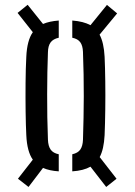

<svg xmlns="http://www.w3.org/2000/svg" viewBox="-20 -786 550 781"><path d="M96 -25.5 53 -59 113.5 -136.5Q90 -169.5 87 -236Q85 -275 84.2 -332Q83.5 -389 84 -448.8Q84.5 -508.5 87 -555Q90 -622 113.5 -655L51.5 -733.5L92.5 -766.5L155 -688.5Q180.5 -699.5 219 -702.5V-632.5Q196 -627.5 185.8 -613.5Q175.5 -599.5 175 -573.5Q172 -496 171.8 -402.2Q171.5 -308.5 175 -218Q176 -191.5 186.2 -177.2Q196.5 -163 219 -158.5V-89Q180.5 -91.5 155 -103ZM274 -89V-158.5Q297 -163.5 306.8 -177.8Q316.5 -192 317.5 -217Q320.5 -307 320.8 -394.5Q321 -482 317.5 -575Q316.5 -600.5 306.5 -614.2Q296.5 -628 274 -632.5V-702.5Q320 -699 348 -683.5L415 -766L456.5 -731.5L385 -645Q402.5 -613 405.5 -555Q407.5 -512 408.2 -455.5Q409 -399 408.2 -341.2Q407.5 -283.5 405.5 -236Q402.5 -178.5 385.5 -147L454 -59L412 -25.5L348 -108Q320 -92 274 -89Z"/></svg>

Font: Big Shoulders Stencil Text Medium
Style: Regular
Weight: 500
Designer: Patric King
Foundry: XO Type Co
Version: Version 1.000